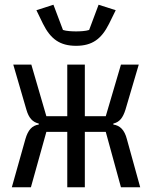

<svg xmlns="http://www.w3.org/2000/svg" viewBox="-20 -788 640 808"><path d="M263.1 0H337V-233H425.1L489 0H570L513.8 -203.1C503.9 -241.1 485.1 -259.9 457 -263.8V-268.1C483 -274.1 497.2 -291.9 508.2 -327.1L563.9 -516H489L425.1 -299H337V-516H263.1V-299H175.1L111.9 -516H35.9L90.9 -327.1C100.9 -291.9 116.8 -274.1 143.1 -268.1V-263.8C115.1 -259.9 98 -241.1 87 -203.1L29.8 0H110.1L175.1 -233H263.1ZM133.2 -745 160.9 -687.9C192.8 -623.9 231.9 -595.2 300.1 -595.2C367.9 -595.2 407 -623.9 438.9 -687.9L467 -745L394.9 -768.1L355.1 -661.9C340.9 -657 316.1 -655.9 300.1 -655.9C284.1 -655.9 258.9 -657 245 -661.9L204.9 -768.1Z"/></svg>

Font: Margiela Mono
Style: Regular
Weight: 400
Designer: Mike Abbink, Paul van der Laan, Pieter van Rosmalen
Foundry: Bold Monday
Version: Version 2.003 2021